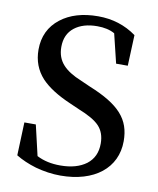

<svg xmlns="http://www.w3.org/2000/svg" viewBox="-86 -822 748 908"><g transform="rotate(10 288.0 -368.5)"><path d="M266 18C429 18 533 -65 533 -194C533 -299 478 -361 330 -421L285 -441C245 -457 215 -476 196 -497C175 -520 165 -548 165 -582C165 -623 179 -654 207 -676C234 -697 270 -708 316 -708C349 -708 377 -702 400 -689L434 -549H490L496 -697C442 -736 381 -755 312 -755C238 -755 178 -737 133 -702C85 -665 61 -614 61 -551C61 -498 78 -453 112 -416C143 -383 190 -353 253 -326L296 -307C344 -288 378 -269 398 -248C418 -227 428 -199 428 -164C428 -121 413 -88 382 -64C351 -41 310 -29 257 -29C214 -29 177 -37 144 -54L110 -200H55L49 -41C77 -24 109 -10 146 1C186 12 226 18 266 18Z"/></g></svg>

Font: AllPunType SemiBold
Style: Regular
Weight: 600
Version: 1.0